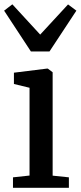

<svg xmlns="http://www.w3.org/2000/svg" viewBox="-28 -890 382 910"><path d="M33.5 0V-49.5L112 -58V-474L38 -492V-545.5L195.5 -565H198.5L221.5 -547.5V-57.5L298.5 -49.5V0ZM118.5 -646 -8.5 -839.5 30.5 -869.5 162.5 -726 294.5 -869 334 -839.5 206.5 -646Z"/></svg>

Font: Merriweather 24pt Medium
Style: Regular
Weight: 500
Designer: Eben Sorkin
Foundry: Eben Sorkin
Version: Version 2.100